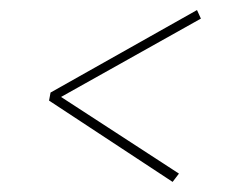

<svg xmlns="http://www.w3.org/2000/svg" viewBox="-20 -523 459 384"><path d="M374 -502.9 381.8 -485.8 102.1 -329.1 337.9 -175.8 325.2 -159.2 78.1 -321.8 81.1 -337.9Z"/></svg>

Font: Fira Sans Compressed Thin
Style: Italic
Weight: 100
Width: 3
Italic angle: -8°
Designer: Carrois Corporate & Edenspiekermann AG
Foundry: Carrois Corporate GbR & Edenspiekermann AG
Version: Version 4.203;PS 004.203;hotconv 1.0.88;makeotf.lib2.5.64775